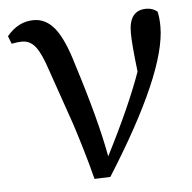

<svg xmlns="http://www.w3.org/2000/svg" viewBox="-44 -578 626 625"><g transform="rotate(-5 269.0 -265.5)"><path d="M9.8 -459 0 -484.4Q37.1 -529.3 87.9 -529.3Q127.9 -529.3 156.7 -493.2Q185.5 -457 210 -373Q269.5 -185.5 291 -66.4Q371.1 -222.7 410.2 -333Q399.4 -422.9 399.4 -460.9Q399.4 -534.2 456.1 -534.2Q477.5 -534.2 492.2 -521.5Q497.1 -500 497.1 -472.7Q497.1 -323.2 292 1L240.2 2.9Q228.5 -43.9 212.4 -97.7Q196.3 -151.4 187 -179.7Q177.7 -208 153.3 -276.9Q128.9 -345.7 124 -361.3Q105.5 -418 87.9 -440.4Q70.3 -462.9 43.9 -462.9Q29.3 -462.9 9.8 -459Z"/></g></svg>

Font: GenYoMin TW TTF Medium
Style: Regular
Weight: 500
Version: Version 1.300